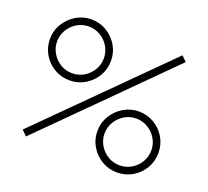

<svg xmlns="http://www.w3.org/2000/svg" viewBox="-127 -892 1155 1065"><g transform="rotate(20 451.0 -360.0)"><path d="M120 0 90 -30 782 -720 812 -691ZM662 15Q612.5 15 571.8 -9.2Q531 -33.5 506.5 -74.2Q482 -115 482 -165Q482 -214 507 -255Q532 -296 573 -320.5Q614 -345 662 -345Q711.5 -345 752.5 -320.8Q793.5 -296.5 817.8 -255.8Q842 -215 842 -165Q842 -115 817.8 -74.2Q793.5 -33.5 752.5 -9.2Q711.5 15 662 15ZM662 -27Q699.5 -27 731 -45.8Q762.5 -64.5 781.2 -96Q800 -127.5 800 -165Q800 -202.5 781.2 -234Q762.5 -265.5 731 -284.2Q699.5 -303 662 -303Q624.5 -303 593.2 -284.2Q562 -265.5 543 -234Q524 -202.5 524 -165Q524 -127.5 543 -96Q562 -64.5 593.2 -45.8Q624.5 -27 662 -27ZM240 -375Q190.5 -375 149.5 -399.2Q108.5 -423.5 84.2 -464.2Q60 -505 60 -555Q60 -604 85 -645Q110 -686 151 -710.5Q192 -735 240 -735Q289.5 -735 330.2 -710.8Q371 -686.5 395.5 -645.8Q420 -605 420 -555Q420 -505 395.5 -464.2Q371 -423.5 330.2 -399.2Q289.5 -375 240 -375ZM240 -417Q277.5 -417 309 -435.8Q340.5 -454.5 359.2 -486Q378 -517.5 378 -555Q378 -592.5 359.2 -624Q340.5 -655.5 309 -674.2Q277.5 -693 240 -693Q202.5 -693 171.2 -674.2Q140 -655.5 121 -624Q102 -592.5 102 -555Q102 -517.5 121 -486Q140 -454.5 171.2 -435.8Q202.5 -417 240 -417Z"/></g></svg>

Font: Manrope ExtraLight ExtraLight
Style: Regular
Weight: 250
Version: Version 4.501